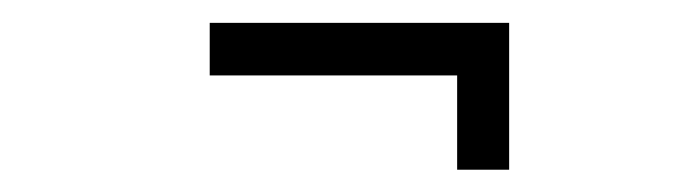

<svg xmlns="http://www.w3.org/2000/svg" viewBox="-20 -347 610 168"><path d="M425.5 -327V-198.5H380V-281H163.5V-327Z"/></svg>

Font: League Mono Narrow UltraLight
Style: Regular
Weight: 200
Width: 3
Designer: Tyler Finck
Foundry: The League of Moveable Type / Tyler Finck
Version: Version 2.210